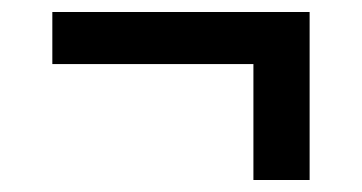

<svg xmlns="http://www.w3.org/2000/svg" viewBox="-20 -388 597 317"><path d="M491.2 -90.8Q491.2 -160.2 491.2 -368.2Q384.8 -368.2 66.4 -368.2Q66.4 -346.7 66.4 -282.2Q149.4 -282.2 398.4 -282.2Q398.4 -234.4 398.4 -90.8Q420.9 -90.8 491.2 -90.8Z"/></svg>

Font: DaxlinePro-Medium
Style: Medium
Weight: 400
Designer: Hans Reichel
Version: Version 7.502; 2006